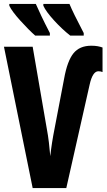

<svg xmlns="http://www.w3.org/2000/svg" viewBox="-20 -950 540 970"><path d="M145 0H315L433 -523Q448 -590 477 -590Q489 -590 498 -586V-710Q487 -714 473.5 -716.5Q460 -719 441 -719Q382 -719 351 -680.5Q320 -642 304 -553L256 -302Q241 -227 234 -161Q231 -196 227 -230.5Q223 -265 216 -302L145 -714H0ZM335 -770H403V-783Q348 -888 331 -930H199V-921Q212 -892 252.5 -847.5Q293 -803 335 -770ZM158 -770H232V-783Q206 -833 188.5 -870Q171 -907 161 -930H27V-921Q40 -893 83 -845.5Q126 -798 158 -770Z"/></svg>

Font: Noto Sans Mono Condensed Extra
Style: Regular
Weight: 800
Width: 3
Designer: Monotype Design Team
Foundry: Monotype Imaging Inc.
Version: Version 1.900